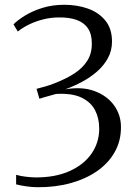

<svg xmlns="http://www.w3.org/2000/svg" viewBox="-20 -771 578 804"><path d="M136.5 13Q117 13 91.5 9.5Q66 6 47.5 1V-39Q64 -34 86.5 -31.2Q109 -28.5 126.5 -28Q211.5 -27.5 271.8 -54.8Q332 -82 363.8 -128.5Q395.5 -175 395.5 -232.5Q395.5 -276 377.8 -310Q360 -344 320.2 -362.8Q280.5 -381.5 214 -377.5Q207.5 -375.5 193 -371.5Q178.5 -367.5 164.5 -363.5Q150.5 -359.5 145 -357.5L133 -399Q150.5 -403.5 169.8 -409Q189 -414.5 206.5 -421.5Q256 -440.5 291 -463.2Q326 -486 345.2 -516.2Q364.5 -546.5 364.5 -587Q365 -627 348.5 -651.8Q332 -676.5 301.2 -687.5Q270.5 -698.5 227 -698Q194 -698 162.5 -690.2Q131 -682.5 103.2 -669.2Q75.5 -656 54.5 -639L36.5 -669Q53.5 -686.5 84.8 -705.8Q116 -725 157.8 -738Q199.5 -751 249 -751Q303.5 -751 348.8 -734.8Q394 -718.5 421.5 -684.5Q449 -650.5 449 -597Q449 -559 432 -527.8Q415 -496.5 386.8 -471.8Q358.5 -447 323.8 -428.5Q289 -410 253.5 -397Q324 -409 376.2 -389.5Q428.5 -370 457.5 -330Q486.5 -290 486.5 -239.5Q487 -181.5 460.5 -134.5Q434 -87.5 386.5 -54.5Q339 -21.5 275.2 -4Q211.5 13.5 136.5 13Z"/></svg>

Font: Merriweather 72pt Light
Style: Regular
Weight: 300
Version: Version 2.100